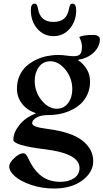

<svg xmlns="http://www.w3.org/2000/svg" viewBox="-20 -780 575 1067"><path d="M151.4 -722.7Q151.4 -759.8 171.9 -759.8Q180.7 -759.8 184.8 -752.4Q189 -745.1 191.4 -730.5Q203.6 -658.2 277.3 -658.2Q351.1 -658.2 363.3 -730.5Q365.7 -745.1 369.9 -752.4Q374 -759.8 382.8 -759.8Q403.3 -759.8 403.3 -722.7Q403.3 -662.6 367.7 -620.8Q332 -579.1 277.3 -579.1Q222.7 -579.1 187 -620.8Q151.4 -662.6 151.4 -722.7ZM31.2 144.5Q31.2 125 59.3 98.4Q87.4 71.8 107.9 71.8Q118.7 71.8 124.8 79.1Q130.9 86.4 140.6 107.4Q169.9 168.5 211.9 199.5Q253.9 230.5 316.4 230.5Q360.4 230.5 391.1 210.4Q421.9 190.4 421.9 153.3Q421.9 72.8 228 49.3Q54.2 28.3 54.2 -3.4Q54.2 -43 87.4 -85Q120.6 -127 178.2 -148.9V-151.4Q130.4 -167.5 102.3 -203.9Q74.2 -240.2 74.2 -288.1Q74.2 -326.2 88.1 -357.9Q102.1 -389.6 124.8 -410.6Q147.5 -431.6 177.7 -446.5Q208 -461.4 240 -468Q272 -474.6 304.7 -474.6Q327.1 -474.6 352.5 -470.7Q371.6 -467.8 391.6 -467.8Q417 -467.8 426.3 -480.5Q435.5 -493.2 435.5 -519.5Q435.5 -544.4 420.4 -574.7Q444.3 -585.9 496.1 -585.9Q516.6 -585.9 525.9 -578.9Q535.2 -571.8 535.2 -562.5Q535.2 -521 501 -488.3Q466.8 -455.6 415 -448.2L414.6 -444.8Q442.9 -426.8 461.7 -396.2Q480.5 -365.7 480.5 -326.7Q480.5 -288.6 466.6 -257.1Q452.6 -225.6 429.9 -204.3Q407.2 -183.1 377 -168.5Q346.7 -153.8 314.7 -147.2Q282.7 -140.6 250 -140.6Q207.5 -140.6 185.1 -127.9Q158.7 -113.3 158.7 -95.7Q158.7 -84.5 178.5 -76.9Q198.2 -69.3 247.6 -63Q377.4 -45.9 437.7 1.2Q498 48.3 498 115.7Q498 177.2 437.7 222.4Q377.4 267.6 280.3 267.6Q212.9 267.6 154.1 247.8Q95.2 228 63.2 200Q31.2 171.9 31.2 144.5ZM172.9 -331.1Q172.9 -269.5 210.9 -222.7Q249 -175.8 294.9 -175.8Q335.4 -175.8 358.6 -207.5Q381.8 -239.3 381.8 -284.2Q381.8 -345.7 343.8 -392.6Q305.7 -439.5 259.8 -439.5Q219.2 -439.5 196 -407.7Q172.9 -376 172.9 -331.1Z"/></svg>

Font: Monomachus
Style: Medium
Weight: 500
Designer: Alexey Kryukov
Version: Version 1.0